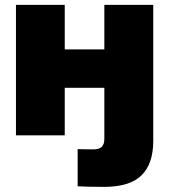

<svg xmlns="http://www.w3.org/2000/svg" viewBox="-20 -542 677 769"><path d="M396.5 206.5Q364.3 206.5 336.2 205.8Q308.1 205.1 291 204.1V55.2Q300.8 55.7 317.6 55.9Q334.5 56.2 355 56.2Q377.4 56.2 387.7 45.9Q397.9 35.6 397.9 14.2V0H593.8V22.5Q593.8 114.3 546.6 160.4Q499.5 206.5 396.5 206.5ZM455.6 -344.2V-190.4H182.1V-344.2ZM239.3 -522.5V0H43.9V-522.5ZM593.8 -522.5V0H397.9V-522.5Z"/></svg>

Font: Inter 28pt Black
Style: Regular
Weight: 900
Designer: Rasmus Andersson
Foundry: rsms
Version: Version 4.001;git-66647c0bb